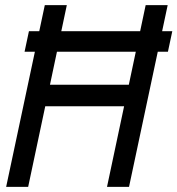

<svg xmlns="http://www.w3.org/2000/svg" viewBox="-20 -730 693 750"><path d="M4 0 155 -710H241L168 -365L131 -399H527L476 -365L549 -710H635L484 0H398L472 -349L509 -315H113L164 -349L90 0ZM76 -528 93 -608H653L636 -528Z"/></svg>

Font: Geist Mono
Style: Italic
Weight: 400
Italic angle: -12°
Monospace: yes
Designer: Basement.studio, Andrés Briganti, Mateo Zaragoza
Foundry: Basement.studio, Vercel, Andrés Briganti, Guido Ferreyra, Mateo Zaragoza
Version: Version 1.500